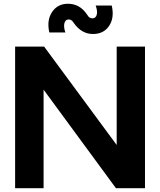

<svg xmlns="http://www.w3.org/2000/svg" viewBox="-20 -997 848 1017"><path d="M241.2 -825.2Q226.6 -890.6 256.1 -933.8Q285.6 -977.1 339.8 -977.1Q403.3 -977.1 441.9 -918.9Q451.7 -899.9 469.2 -899.9Q487.3 -899.9 492.4 -918.7Q497.6 -937.5 486.8 -967.8H571.8Q586.9 -903.3 558.1 -860.1Q529.3 -816.9 472.2 -816.9Q412.1 -816.9 371.1 -875Q359.9 -894 344.2 -894Q326.7 -894 321.3 -874.8Q315.9 -855.5 326.2 -825.2ZM748 -750V0H594.2L210.9 -522V0H60.1V-750H213.9L598.1 -229V-750Z"/></svg>

Font: Oakes Grotesk Bold
Style: Regular
Weight: 700
Designer: Samuel Oakes
Foundry: Samuel Oakes
Version: Version 1.000;PS 001.000;hotconv 1.0.88;makeotf.lib2.5.64775